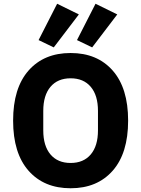

<svg xmlns="http://www.w3.org/2000/svg" viewBox="-20 -993 754 1025"><path d="M401 -916 267 -740 186 -779 285 -973ZM606 -916 472 -740 391 -779 490 -973ZM581.5 -81.5Q499 12 357 12Q215 12 132.5 -81.5Q50 -175 50 -349Q50 -523 132.5 -616.5Q215 -710 357 -710Q499 -710 581.5 -616.5Q664 -523 664 -349Q664 -175 581.5 -81.5ZM503 -297V-401Q503 -484 464.5 -529.5Q426 -575 357 -575Q288 -575 249.5 -529.5Q211 -484 211 -401V-297Q211 -214 249.5 -168.5Q288 -123 357 -123Q426 -123 464.5 -168.5Q503 -214 503 -297Z"/></svg>

Font: Aneliza
Style: Bold
Weight: 700
Designer: Mike Abbink, Paul van der Laan, Pieter van Rosmalen
Foundry: Bold Monday
Version: Version 3.0